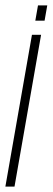

<svg xmlns="http://www.w3.org/2000/svg" viewBox="-57 -620 196 715"><path d="M96 -490.5H62L-37 75H-3ZM109 -543 119 -600H84.5L74.5 -543Z"/></svg>

Font: Anybody UltraCondensed ExtraLight
Style: Italic
Weight: 250
Width: 1
Italic angle: -10°
Version: Version 1.113;gftools[0.9.25]